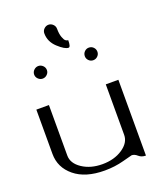

<svg xmlns="http://www.w3.org/2000/svg" viewBox="-171 -1079 1009 1190"><g transform="rotate(-20 333.0 -484.5)"><path d="M250 -926.8Q250 -944.3 262.7 -956.5Q275.4 -968.8 292 -968.8Q308.6 -968.8 321.3 -956.5Q334 -944.3 334 -926.8Q334 -893.6 341.8 -871.6Q349.6 -849.6 357.9 -843.3Q366.2 -836.9 375 -836.9Q375 -792 361.3 -792Q336.9 -792 293.5 -832Q250 -872.1 250 -926.8ZM478.5 -750Q496.1 -750 508.3 -737.8Q520.5 -725.6 520.5 -708Q520.5 -691.4 508.3 -679.2Q496.1 -667 478.5 -667Q461.9 -667 449.7 -679.2Q437.5 -691.4 437.5 -708Q437.5 -725.6 449.7 -737.8Q461.9 -750 478.5 -750ZM187.5 -708Q187.5 -691.4 174.8 -679.2Q162.1 -667 145.5 -667Q128.9 -667 116.2 -679.2Q103.5 -691.4 103.5 -708Q103.5 -725.6 116.2 -737.8Q128.9 -750 145.5 -750Q162.1 -750 174.8 -737.8Q187.5 -725.6 187.5 -708ZM583 -500Q583 -500 583 0Q554.7 0 536.6 -16.1Q518.6 -32.2 500 -32.2Q498 -32.2 438.5 -16.1Q378.9 0 312.5 0Q185.5 0 113.8 -59.1Q42 -118.2 42 -208V-500H125V-167Q125 -115.2 179.7 -78.6Q234.4 -42 312.5 -42Q390.6 -42 445.3 -78.6Q500 -115.2 500 -167V-500Z"/></g></svg>

Font: okolaks
Style: Regular
Weight: 500
Version: Version 000.6.0